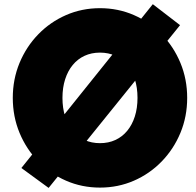

<svg xmlns="http://www.w3.org/2000/svg" viewBox="-20 -879 934 916"><path d="M457 16Q370.5 16 295 -17Q219.5 -50 162.5 -108.8Q105.5 -167.5 73.2 -245.2Q41 -323 41 -412Q41 -501 73.2 -578.8Q105.5 -656.5 162.5 -715.2Q219.5 -774 295 -807Q370.5 -840 457 -840Q543.5 -840 619 -807Q694.5 -774 751.5 -715.2Q808.5 -656.5 840.8 -578.8Q873 -501 873 -412Q873 -323 840.8 -245.2Q808.5 -167.5 751.5 -108.8Q694.5 -50 619 -17Q543.5 16 457 16ZM457 -196Q497.5 -196 530.5 -211.2Q563.5 -226.5 587 -255Q610.5 -283.5 623.2 -323.2Q636 -363 636 -412Q636 -461 623.2 -500.8Q610.5 -540.5 587 -569Q563.5 -597.5 530.5 -612.8Q497.5 -628 457 -628Q416.5 -628 383.5 -612.8Q350.5 -597.5 327 -569Q303.5 -540.5 290.8 -500.8Q278 -461 278 -412Q278 -363 290.8 -323.2Q303.5 -283.5 327 -255Q350.5 -226.5 383.5 -211.2Q416.5 -196 457 -196ZM212 17.5 82 -77.5 709 -859 839 -759Z"/></svg>

Font: Spartan Thin Black
Style: Regular
Weight: 900
Version: Version 1.004